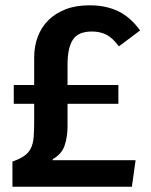

<svg xmlns="http://www.w3.org/2000/svg" viewBox="-20 -705 570 725"><path d="M109 -487Q109 -530 122.5 -566Q136 -602 162.5 -628.5Q189 -655 228 -670Q267 -685 318 -685Q381 -685 427.5 -662Q474 -639 509 -590L429 -530Q406 -561 382.5 -573.5Q359 -586 327 -586Q275 -586 255 -555Q235 -524 235 -461V-384H427V-313H235V-227Q235 -188 224 -155.5Q213 -123 179 -104V-100H492L478 0H27V-95Q56 -105 72.5 -117Q89 -129 97 -146Q105 -163 107 -186.5Q109 -210 109 -245V-313H32V-384H109Z"/></svg>

Font: Qnwhxotralxmqkhsjrfbfhwcoqn
Style: Regular
Weight: 500
Designer: Carrois Corporate & Edenspiekermann
Foundry: Carrois Corporate GbR & Edenspiekermann AG
Version: Version 2.001